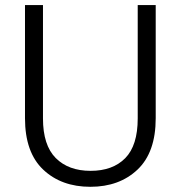

<svg xmlns="http://www.w3.org/2000/svg" viewBox="-20 -719 701 746"><path d="M77.1 -259.8V-699.2H147V-258.8Q147 -154.8 196.5 -105Q246.1 -55.2 332 -55.2Q418 -55.2 466.6 -104.5Q515.1 -153.8 515.1 -258.8V-699.2H585V-259.8Q585 -127 514.4 -60.1Q443.8 6.8 331.1 6.8Q218.3 6.8 147.7 -60.1Q77.1 -127 77.1 -259.8Z"/></svg>

Font: Poppins Light
Style: Regular
Weight: 300
Designer: Ninad Kale (Devanagari), Jonny Pinhorn (Latin)
Foundry: Indian Type Foundry
Version: 4.004